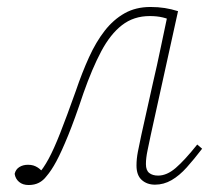

<svg xmlns="http://www.w3.org/2000/svg" viewBox="-20 -518 609 550"><path d="M62 12Q45 12 34.5 3Q24 -6 22 -20Q25 -33 35.5 -39.5Q46 -46 60 -46Q69 -46 75.5 -44Q82 -42 87.5 -38.5Q93 -35 97 -31L109 -22L96 -15L90 -20Q104 -35 119 -62.5Q134 -90 152.5 -137Q171 -184 197 -257Q215 -310 235 -354Q255 -398 280 -430Q305 -462 337 -480Q369 -498 411 -498Q433 -498 452 -495Q471 -492 490 -486L412 -132Q407 -108 402.5 -86.5Q398 -65 398 -48Q398 -30 407.5 -22.5Q417 -15 433 -15Q458 -15 483.5 -37Q509 -59 545 -104L559 -92Q536 -62 515 -38.5Q494 -15 471.5 -2Q449 11 424 11Q401 11 386 -2.5Q371 -16 371 -44Q371 -63 375 -83.5Q379 -104 385 -132L418 -280Q430 -331 440.5 -382Q451 -433 462 -484L473 -458Q463 -464 446.5 -468Q430 -472 409 -472Q363 -472 329.5 -446Q296 -420 270 -371Q244 -322 219 -251Q194 -176 175 -129.5Q156 -83 141.5 -56Q127 -29 113 -13Q104 -1 91.5 5.5Q79 12 62 12Z"/></svg>

Font: Source Serif 4 ExtraLight
Style: Italic
Weight: 250
Italic angle: -12°
Designer: Frank Grießhammer
Foundry: Adobe Systems Incorporated
Version: Version 4.004;hotconv 1.0.116;makeotfexe 2.5.65601